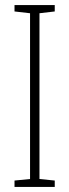

<svg xmlns="http://www.w3.org/2000/svg" viewBox="-20 -734 272 754"><path d="M195 0V-25L135 -31V-682L195 -689V-714H37V-689L98 -682V-31L37 -25V0Z"/></svg>

Font: Noto Sans Georgian ExtraCondensed ExtraLight
Style: Regular
Weight: 200
Width: 2
Designer: Monotype Design Team, Akaki Razmadze
Foundry: Google LLC
Version: Version 2.005